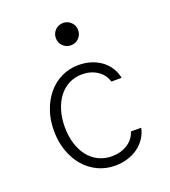

<svg xmlns="http://www.w3.org/2000/svg" viewBox="-143 -888 887 1003"><g transform="rotate(-20 300.0 -387.0)"><path d="M463 -130Q450 -89 413 -65.5Q376 -42 326 -42Q286 -42 252.5 -58.5Q219 -75 195.5 -105Q172 -135 159 -177Q146 -219 146 -270Q146 -320 159 -362Q172 -404 195 -434Q218 -464 251 -481Q284 -498 324 -498Q372 -498 408 -474.5Q444 -451 456 -410H513Q507 -441 490.5 -467Q474 -493 449 -511.5Q424 -530 392 -540Q360 -550 324 -550Q272 -550 228.5 -529Q185 -508 153.5 -470.5Q122 -433 104 -382Q86 -331 86 -270Q86 -210 104 -158.5Q122 -107 154 -69.5Q186 -32 230 -11Q274 10 326 10Q362 10 395 0Q428 -10 453.5 -28.5Q479 -47 496.5 -73Q514 -99 520 -130ZM261 -722Q261 -696 279 -678Q297 -660 323 -660Q349 -660 367 -678Q385 -696 385 -722Q385 -748 367 -766Q349 -784 323 -784Q297 -784 279 -766Q261 -748 261 -722Z"/></g></svg>

Font: CommitMonoV142 ExtLt
Style: Regular
Weight: 200
Monospace: yes
Designer: Eigil Nikolajsen
Foundry: Eigil Nikolajsen
Version: Version 1.142